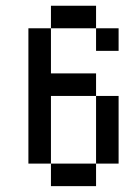

<svg xmlns="http://www.w3.org/2000/svg" viewBox="-20 -635 425 655"><path d="M76.9 -461.5H153.8V-384.6H76.9ZM76.9 -384.6H153.8V-307.7H76.9ZM76.9 -307.7H153.8V-230.8H76.9ZM76.9 -230.8H153.8V-153.8H76.9ZM230.8 -76.9H307.7V0H230.8ZM230.8 -615.4H307.7V-538.5H230.8ZM76.9 -153.8H153.8V-76.9H76.9ZM153.8 -76.9H230.8V0H153.8ZM307.7 -153.8H384.6V-76.9H307.7ZM307.7 -230.8H384.6V-153.8H307.7ZM230.8 -384.6H307.7V-307.7H230.8ZM153.8 -384.6H230.8V-307.7H153.8ZM76.9 -538.5H153.8V-461.5H76.9ZM153.8 -615.4H230.8V-538.5H153.8ZM307.7 -538.5H384.6V-461.5H307.7ZM307.7 -307.7H384.6V-230.8H307.7Z"/></svg>

Font: Jacquarda Bastarda 9
Style: Regular
Weight: 400
Designer: Sarah Cadigan-Fried
Version: Version 1.000; ttfautohint (v1.8.4.7-5d5b)